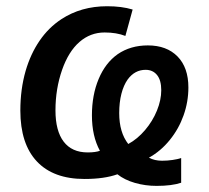

<svg xmlns="http://www.w3.org/2000/svg" viewBox="-20 -570 676 622"><path d="M360.4 -5.4Q317.9 9.8 253.9 9.8Q152.8 9.8 99.4 -47.1Q45.9 -104 45.9 -211.9Q45.9 -280.8 63 -340.3Q79.1 -395.5 108.2 -438Q137.2 -480.5 178.7 -507.8Q242.7 -549.8 327.1 -549.8Q374.5 -549.8 409.7 -539.1L386.2 -453.6Q357.4 -464.8 318.8 -464.8Q272.9 -464.8 237.5 -434.1Q202.1 -403.3 181.2 -343.8Q159.7 -282.2 159.7 -212.4Q159.7 -146 186.3 -111.1Q212.9 -76.2 264.2 -76.2Q289.1 -76.2 303.7 -81.5Q277.8 -128.9 277.8 -196.3Q277.8 -262.2 299.6 -314.2Q321.3 -366.2 361.3 -394.5Q402.8 -422.9 459 -422.9Q520 -422.9 555.2 -387Q590.3 -351.1 590.3 -286.6Q590.3 -240.2 574.7 -196.3Q559.1 -152.3 530 -116.5Q501 -80.6 462.4 -59.1Q481 -49.3 504.9 -49.3Q522.5 -49.3 539.1 -51.8Q555.7 -54.2 566.9 -58.1V22Q536.6 32.2 487.3 32.2Q450.7 32.2 417 22.5Q383.3 12.7 360.4 -5.4ZM502.4 -277.8Q502.4 -310.1 488.8 -326.9Q475.1 -343.8 451.7 -343.8Q416.5 -343.8 393.6 -312.5Q380.4 -293.9 373.3 -266.1Q366.2 -238.3 366.2 -203.6Q366.2 -141.1 395.5 -103.5Q425.3 -119.6 450 -148.7Q474.6 -177.7 488.5 -211.9Q502.4 -246.1 502.4 -277.8Z"/></svg>

Font: Viking Open Sans Light
Style: Bold Italic
Weight: 600
Italic angle: -12°
Foundry: Ascender Corporation
Version: Version 2.000